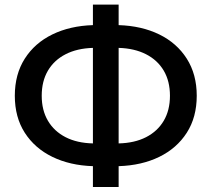

<svg xmlns="http://www.w3.org/2000/svg" viewBox="-20 -758 892 810"><path d="M372 31V-57Q275.5 -60 201 -96.2Q126.5 -132.5 84.5 -198Q42.5 -263.5 42.5 -354Q42.5 -444.5 84.5 -510.5Q126.5 -576.5 201 -612.8Q275.5 -649 372 -652V-738.5H480.5V-652Q577.5 -649 651.8 -612.8Q726 -576.5 768 -510.5Q810 -444.5 810 -354Q810 -263.5 768 -198Q726 -132.5 651.8 -96.2Q577.5 -60 480.5 -57V31ZM372 -153V-556Q305 -554 256.8 -529.2Q208.5 -504.5 182.2 -460Q156 -415.5 156 -354Q156 -293 182.2 -248.5Q208.5 -204 256.8 -179.2Q305 -154.5 372 -153ZM480.5 -153Q547.5 -154.5 596 -179.2Q644.5 -204 670.8 -248.5Q697 -293 697 -354Q697 -415.5 670.8 -460Q644.5 -504.5 596 -529.2Q547.5 -554 480.5 -556Z"/></svg>

Font: Geologica Thin Roman
Style: Regular
Weight: 400
Version: Version 1.010;gftools[0.9.28]